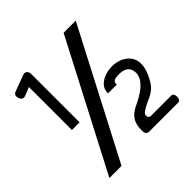

<svg xmlns="http://www.w3.org/2000/svg" viewBox="-189 -804 1029 1029"><g transform="rotate(-45 325.5 -290.0)"><path d="M24 -576C28 -565 37 -552 55 -558L105 -578V-252H163V-621C163 -637 150 -652 131 -646L37 -611C23 -606 18 -593 24 -576ZM65 72H157L534 -652H442ZM368 20C369 37 375 47 393 47H613C626 47 630 30 630 19C630 9 626 -6 613 -6H457C446 -6 440 -15 440 -25C440 -32 444 -39 450 -44C501 -82 548 -78 583 -136C644 -236 618 -295 571 -323C548 -337 521 -342 498 -342C443 -342 381 -313 381 -259V-254H447V-259C447 -284 470 -285 498 -285C540 -285 565 -265 565 -227C565 -185 531 -144 448 -105C404 -84 366 -60 368 20Z"/></g></svg>

Font: Charger Pro
Style: Bd
Weight: 700
Designer: Jasper
Foundry: Cannot Into Space Fonts
Version: Version 1.09